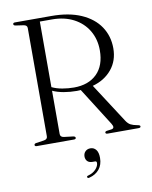

<svg xmlns="http://www.w3.org/2000/svg" viewBox="-99 -772 846 1070"><g transform="rotate(-10 324.5 -237.5)"><path d="M575.5 -463Q575.5 -393 535 -344Q494.5 -295 426.5 -276.5L570.5 -54Q582 -36 596.2 -28.8Q610.5 -21.5 631 -18Q642 -16 645.5 -13.8Q649 -11.5 649 -8Q649 0 636.5 0H462Q450 0 450 -8Q450 -14 460 -16L486.5 -19.5Q509 -23.5 492.5 -50L356.5 -265Q345.5 -264 335 -264Q296.5 -264 261 -270.2Q225.5 -276.5 198 -289V-44Q198 -27 218 -24L271.5 -17.5Q282.5 -15 282.5 -8Q282.5 0 271 0H61Q49.5 0 49.5 -8Q49.5 -15.5 60.5 -17.5L105 -24Q125.5 -27 125.5 -44V-657Q125.5 -673 105 -676L60.5 -682.5Q49.5 -684.5 49.5 -692Q49.5 -700 61 -700H266.5Q365.5 -700 434.5 -669.8Q503.5 -639.5 539.5 -586Q575.5 -532.5 575.5 -463ZM198 -680.5V-309.5Q223.5 -297 256.8 -291.2Q290 -285.5 322 -285.5Q404.5 -285.5 452 -332.2Q499.5 -379 499.5 -465Q499.5 -527.5 470.8 -576.2Q442 -625 389.5 -652.8Q337 -680.5 266 -680.5ZM352 140.5Q332 140.5 322.2 130Q312.5 119.5 312.5 104Q312.5 86 323.8 75Q335 64 352.5 64Q372 64 384.2 79.2Q396.5 94.5 396.5 125.5Q396.5 164.5 375.8 189.8Q355 215 319.5 224Q310 227 307.5 220.5Q305 213.5 314 211.5Q343 203.5 359 185.5Q375 167.5 375 150.5Q375 140.5 365.5 140.5Z"/></g></svg>

Font: Fraunces 72pt S000 Light
Style: Regular
Weight: 300
Version: Version 1.000; ttfautohint (v1.8.3)